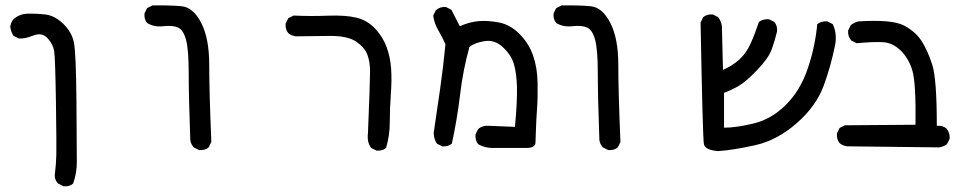

<svg xmlns="http://www.w3.org/2000/svg" viewBox="-20 -433 3540 704"><path d="M212.9 250 193.4 240.2Q177.7 224.6 181.6 201.2Q185.5 169.9 186.5 136.7Q187.5 103.5 185.1 -58.1Q182.6 -219.7 178.7 -245.1Q174.8 -270.5 154.3 -293Q133.8 -315.4 102.1 -302.7Q70.3 -290 48.8 -292L29.3 -301.8Q19.5 -317.4 17.6 -335Q19.5 -350.6 29.3 -362.3Q50.8 -381.8 81.1 -382.8Q111.3 -383.8 146 -379.9Q180.7 -376 211.9 -345.7Q243.2 -315.4 251 -277.3Q258.8 -239.3 260.3 -60.1Q261.7 119.1 261.7 161.1Q261.7 203.1 248 240.2Q234.4 252 212.9 250Z M710 117.2 690.4 107.4Q679.7 95.7 677.7 80.1Q671.9 -81.1 671.9 -166Q671.9 -251 662.1 -287.1Q652.3 -323.2 632.8 -332Q613.3 -340.8 579.1 -336.9Q544.9 -333 519.5 -348.6Q507.8 -362.3 509.8 -383.8L519.5 -403.3L539.1 -413.1Q602.5 -414.1 645.5 -410.2Q688.5 -406.2 717.8 -349.1Q747.1 -292 747.1 -196.3Q747.1 -100.6 754.9 87.9L745.1 107.4Q731.4 119.1 710 117.2Z M1360.4 119.1 1340.8 109.4Q1325.2 87.9 1329.1 56.6Q1336.9 -133.8 1336.9 -169.9Q1336.9 -206.1 1327.1 -232.4Q1317.4 -258.8 1286.1 -280.3Q1254.9 -301.8 1188 -301.3Q1121.1 -300.8 1064.5 -299.8Q1048.8 -301.8 1037.1 -311.5Q1025.4 -325.2 1027.3 -346.7L1037.1 -366.2L1056.6 -376Q1118.2 -373 1182.6 -375.5Q1247.1 -377.9 1287.1 -368.2Q1327.1 -358.4 1355.5 -328.1Q1383.8 -297.9 1397.5 -260.7Q1411.1 -223.6 1414.1 -181.6Q1417 -139.6 1413.1 -87.9Q1409.2 -36.1 1409.2 14.2Q1409.2 64.5 1395.5 109.4Q1381.8 121.1 1360.4 119.1Z M1795.9 109.4Q1760.7 111.3 1733.4 95.7Q1721.7 82 1723.6 59.6L1733.4 40Q1749 26.4 1772.5 28.3L1868.2 32.2Q1877 -63.5 1875.5 -114.3Q1874 -165 1864.3 -198.2Q1854.5 -231.4 1824.2 -259.8Q1793.9 -288.1 1756.8 -282.2Q1719.7 -276.4 1701.2 -260.7Q1677.7 -176.8 1667 -85.9Q1656.2 4.9 1636.7 93.8Q1623 105.5 1601.6 103.5L1582 93.8Q1570.3 76.2 1570.3 53.7Q1582 -26.4 1593.8 -107.4Q1605.5 -188.5 1613.3 -270.5Q1601.6 -297.9 1586.9 -322.3Q1572.3 -346.7 1568.4 -376L1578.1 -395.5Q1593.8 -409.2 1615.2 -407.2L1634.8 -397.5L1666 -336.9Q1701.2 -352.5 1734.9 -355.5Q1768.6 -358.4 1809.6 -350.6Q1850.6 -342.8 1884.8 -308.6Q1918.9 -274.4 1934.6 -229.5Q1950.2 -184.6 1951.2 -128.9Q1952.1 -73.2 1949.2 -34.2Q1946.3 4.9 1945.3 37.1Q1944.3 69.3 1943.4 90.3Q1942.4 111.3 1903.3 109.4Z M2210 117.2 2190.4 107.4Q2179.7 95.7 2177.7 80.1Q2171.9 -81.1 2171.9 -166Q2171.9 -251 2162.1 -287.1Q2152.3 -323.2 2132.8 -332Q2113.3 -340.8 2079.1 -336.9Q2044.9 -333 2019.5 -348.6Q2007.8 -362.3 2009.8 -383.8L2019.5 -403.3L2039.1 -413.1Q2102.5 -414.1 2145.5 -410.2Q2188.5 -406.2 2217.8 -349.1Q2247.1 -292 2247.1 -196.3Q2247.1 -100.6 2254.9 87.9L2245.1 107.4Q2231.4 119.1 2210 117.2Z M2613.3 121.1Q2565.4 117.2 2561 95.7Q2556.6 74.2 2548.8 -350.6L2558.6 -370.1Q2572.3 -381.8 2593.8 -379.9L2613.3 -370.1Q2625 -354.5 2627 -336.9L2630.9 -176.8Q2665 -191.4 2690.4 -214.4Q2715.8 -237.3 2731.4 -271.5Q2747.1 -305.7 2762.7 -352.5Q2778.3 -364.3 2799.8 -362.3L2819.3 -352.5Q2831.1 -338.9 2829.1 -317.4Q2821.3 -284.2 2809.6 -252Q2797.9 -219.7 2756.8 -176.8Q2715.8 -133.8 2689 -118.2Q2662.1 -102.5 2634.8 -92.8V35.2Q2679.7 35.2 2744.1 19.5Q2808.6 3.9 2861.3 -48.3Q2914.1 -100.6 2941.4 -180.7Q2968.8 -260.7 2976.6 -344.7Q2992.2 -356.4 3013.7 -354.5L3033.2 -344.7Q3048.8 -313.5 3043 -272.5Q3027.3 -192.4 3000 -118.2Q2972.7 -43.9 2901.4 18.6Q2830.1 81.1 2750 99.1Q2669.9 117.2 2613.3 121.1Z M3422.9 107.4 3085.9 103.5Q3070.3 101.6 3058.6 91.8Q3046.9 78.1 3048.8 55.7L3058.6 36.1L3078.1 26.4L3336.9 24.4Q3338.9 -129.9 3325.2 -174.8Q3311.5 -219.7 3282.2 -248Q3252.9 -276.4 3217.3 -278.3Q3181.6 -280.3 3121.1 -274.4L3101.6 -284.2Q3087.9 -299.8 3089.8 -321.3L3099.6 -340.8Q3111.3 -350.6 3127 -354.5Q3251 -362.3 3293.9 -339.8Q3336.9 -317.4 3359.4 -282.2Q3381.8 -247.1 3398.4 -195.3Q3415 -143.6 3415 28.3Q3436.5 26.4 3450.2 38.1Q3463.9 53.7 3461.9 76.2L3452.1 95.7Q3438.5 105.5 3422.9 107.4Z"/></svg>

Font: JasonHandwriting2
Style: Regular
Weight: 400
Version: Version 1.05.10